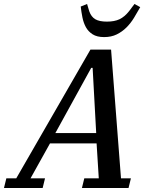

<svg xmlns="http://www.w3.org/2000/svg" viewBox="-74 -948 743 968"><path d="M-42 -49H8L382 -698H486L536 -49H586L574 0H339L351 -49H424L413 -225H178L80 -49H153L141 0H-54ZM205 -277H411L393 -606H386ZM451 -761Q415 -761 393 -775Q371 -789 359 -811Q347 -833 341.5 -860.5Q336 -888 333 -915L365 -928L376 -891Q386 -863 406.5 -851Q427 -839 465 -839Q503 -839 528.5 -851Q554 -863 577 -892L604 -928L633 -912Q618 -885 601.5 -858Q585 -831 563.5 -809.5Q542 -788 514.5 -774.5Q487 -761 451 -761Z"/></svg>

Font: IBM Plex Serif Medm
Style: Italic
Weight: 500
Italic angle: -14°
Designer: Mike Abbink, Paul van der Laan, Pieter van Rosmalen
Foundry: Bold Monday
Version: Version 3.001